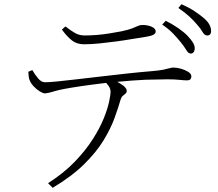

<svg xmlns="http://www.w3.org/2000/svg" viewBox="-20 -831 1040 915"><path d="M209 42Q284 -6 336 -60Q388 -114 422 -167.5Q456 -221 474.5 -267Q493 -313 500 -346.5Q507 -380 507 -393Q507 -408 498 -421Q493 -428 486 -436Q455 -432 422 -428Q368 -421 325.5 -414Q283 -407 266 -403Q244 -398 226.5 -392.5Q209 -387 194 -386Q185 -386 169.5 -395.5Q154 -405 140.5 -419.5Q127 -434 122 -447Q118 -455 117 -464.5Q116 -474 115 -489L134 -497Q146 -476 161.5 -457.5Q177 -439 194 -439Q215 -439 254 -443Q293 -447 345 -453Q397 -459 457 -466Q517 -473 580 -480Q643 -487 704 -492Q740 -495 759 -499Q778 -503 788 -506Q798 -509 807 -509Q823 -509 842.5 -503.5Q862 -498 877 -488.5Q892 -479 892 -467Q892 -460 888 -454Q884 -448 869 -448Q859 -448 835 -450.5Q811 -453 777 -453Q743 -453 674 -451Q610 -448 539 -441Q555 -432 569 -422Q584 -409 584 -398Q584 -390 578 -385Q572 -380 565 -374Q558 -368 555 -357Q544 -319 526 -269Q508 -219 474 -163Q440 -107 381.5 -49Q323 9 231 64ZM380 -620Q346 -620 322.5 -638.5Q299 -657 275 -690L292 -705Q320 -683 339.5 -672.5Q359 -662 384 -662Q412 -662 442.5 -664.5Q473 -667 503 -672Q533 -677 560 -682Q592 -689 609 -695.5Q626 -702 636.5 -707Q647 -712 658 -712Q684 -712 703 -703.5Q722 -695 722 -681Q722 -672 712 -666Q702 -660 678 -656Q650 -652 612.5 -645.5Q575 -639 534 -633.5Q493 -628 453.5 -624Q414 -620 380 -620ZM887 -576Q877 -577 867.5 -593Q858 -609 842 -629Q826 -649 805.5 -670.5Q785 -692 753 -714L770 -732Q805 -714 831.5 -695.5Q858 -677 874 -660Q892 -641 900.5 -626.5Q909 -612 908 -597Q907 -587 901.5 -581Q896 -575 887 -576ZM966 -662Q954 -663 945 -679Q936 -695 919 -714Q902 -734 882 -752.5Q862 -771 830 -793L845 -811Q881 -795 906.5 -778Q932 -761 950 -746Q970 -729 978 -713.5Q986 -698 986 -683Q986 -672 980.5 -666.5Q975 -661 966 -662Z"/></svg>

Font: Noto Serif HK ExtraLight ExtraLight
Style: Regular
Weight: 250
Version: Version 2.003-H1;hotconv 1.1.1;makeotfexe 2.6.0